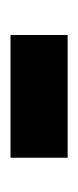

<svg xmlns="http://www.w3.org/2000/svg" viewBox="89 -470 150 369"><g transform="rotate(-90 164.5 -285.0)"><path d="M282.2 -230.5H46.4V-340.3H282.2Z"/></g></svg>

Font: Khula Bold
Style: Regular
Weight: 700
Designer: Erin McLaughlin, Steve Matteson
Version: Version 1.000;PS 1.0;hotconv 1.0.72;makeotf.lib2.5.5900